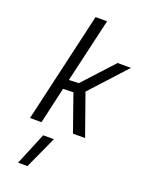

<svg xmlns="http://www.w3.org/2000/svg" viewBox="-180 -806 903 1176"><g transform="rotate(20 271.0 -218.0)"><path d="M195 -237 262 -239 346 0H425L330 -268L542 -500H455L274 -303L210 -300L307 -718H232L66 0H141ZM152 282 248 72H178L91 282Z"/></g></svg>

Font: RazerF5
Style: Italic
Weight: 400
Foundry: Razer Inc.
Version: Version 2